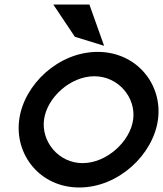

<svg xmlns="http://www.w3.org/2000/svg" viewBox="-20 -820 723 851"><path d="M376.2 -800H216.2L311.8 -657L441.4 -617ZM398.2 -482C505.2 -482 583.3 -387 570.2 -290C557.1 -193 453.1 -97 346.1 -97C239.1 -97 162.1 -193 175.2 -290C188.3 -387 291.2 -482 398.2 -482ZM331.5 11C504.5 11 659.1 -134 680.2 -290C701.3 -446 585.8 -590 412.8 -590C239.8 -590 86.3 -446 65.2 -290C44.1 -134 157.5 11 331.5 11Z"/></svg>

Font: Charger
Style: ExBdIt
Weight: 400
Designer: Jasper
Foundry: Cannot Into Space Fonts
Version: Version 0.99